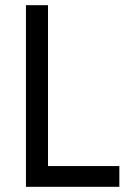

<svg xmlns="http://www.w3.org/2000/svg" viewBox="-20 -720 490 740"><path d="M80 -700H165V-80H440V0H80Z"/></svg>

Font: Jost*
Style: Regular
Weight: 400
Version: Version 3.7